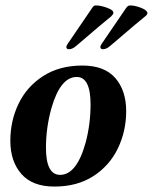

<svg xmlns="http://www.w3.org/2000/svg" viewBox="-20 -676 562 706"><path d="M18 -158Q18 -232 48.5 -295Q79 -358 139 -396.5Q199 -435 283 -435Q364 -435 404 -389Q444 -343 444 -267Q444 -194 413.5 -130.5Q383 -67 323.5 -28.5Q264 10 180 10Q99 10 58.5 -36.5Q18 -83 18 -158ZM295 -152Q313 -220 313 -292Q313 -393 262 -393Q202 -393 169 -278Q149 -206 149 -133Q149 -33 201 -33Q262 -33 295 -152ZM349 -503Q349 -508 354 -515Q443 -646 444 -647Q448 -652 451 -654Q454 -656 459 -656Q476 -656 498 -647.5Q520 -639 522 -629Q523 -623 514 -616Q503 -608 385 -507Q371 -495 359 -495Q349 -495 349 -503ZM224 -503Q224 -508 229 -515Q309 -632 319 -647Q325 -657 333 -656Q350 -656 373.5 -647.5Q397 -639 397 -629Q397 -624 389 -616Q366 -598 260 -507Q246 -495 234 -495Q224 -495 224 -503Z"/></svg>

Font: Unna
Style: Bold Italic
Weight: 700
Italic angle: -8.05°
Designer: Jorge de Buen Unna
Foundry: Omnibus-Type
Version: Version 2.008